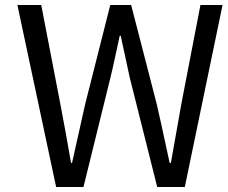

<svg xmlns="http://www.w3.org/2000/svg" viewBox="-20 -753 918 773"><path d="M206 0 50 -733H146L223 -334L245 -216L266 -97H270Q282 -153 323 -334L424 -733H508L611 -334Q626 -270 663 -97H668Q689 -217 710 -334L787 -733H876L724 0H613L502 -442Q494 -478 484 -526L475 -567L466 -609H462L453 -567L444 -526Q441 -511 434.5 -482.5Q428 -454 425 -442L316 0Z"/></svg>

Font: Source Han Sans Regular
Style: Regular
Weight: 400
Designer: Ryoko NISHIZUKA  (kana & ideographs); Paul D. Hunt (Latin, Greek & Cyrillic); Wenlong ZHANG  (bopomofo); Sandoll Communi
Foundry: Adobe Systems Incorporated
Version: Version 1.00 January 18, 2024, initial release